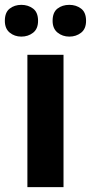

<svg xmlns="http://www.w3.org/2000/svg" viewBox="-35 -772 375 792"><path d="M227 0H78V-546H227ZM-15 -686Q-15 -721 5 -736.5Q25 -752 53 -752Q81 -752 101.5 -736.5Q122 -721 122 -686Q122 -653 101.5 -637Q81 -621 53 -621Q25 -621 5 -637.5Q-15 -654 -15 -686ZM182 -686Q182 -721 202 -736.5Q222 -752 251 -752Q279 -752 299.5 -736.5Q320 -721 320 -686Q320 -653 299.5 -637Q279 -621 251 -621Q223 -621 202.5 -637.5Q182 -654 182 -686Z"/></svg>

Font: Noto Sans Sora Sompeng
Style: Bold
Weight: 700
Designer: Monotype Design Team. David Williams.
Foundry: Monotype Imaging Inc.
Version: Version 2.101